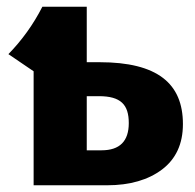

<svg xmlns="http://www.w3.org/2000/svg" viewBox="-20 -551 581 571"><path d="M238 -366V-531H106C79 -478 45 -431 5 -390L80 -339V0H299C366 0 421 -16 462 -47C503 -78 524 -123 524 -182C524 -303 448 -366 276 -366ZM238 -104V-265H274C339 -265 363 -240 363 -185C363 -131 336 -104 282 -104Z"/></svg>

Font: Fira Sans
Style: Bold
Weight: 700
Designer: Carrois Corporate & Edenspiekermann AG
Foundry: Carrois Corporate GbR & Edenspiekermann AG
Version: Version 4.203